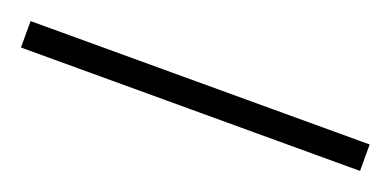

<svg xmlns="http://www.w3.org/2000/svg" viewBox="-22 -893 473 232"><g transform="rotate(20 214.0 -777.0)"><path d="M432 -760H-4V-794H432Z"/></g></svg>

Font: Noto Sans Sinhala Condensed ExtraLight
Style: Regular
Weight: 200
Width: 3
Designer: Jelle Bosma - Monotype Design Team
Foundry: Monotype Imaging Inc.
Version: Version 2.006; ttfautohint (v1.8.4.7-5d5b)